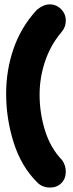

<svg xmlns="http://www.w3.org/2000/svg" viewBox="-20 -782 329 869"><path d="M147 -737.8Q176.8 -762.2 205.1 -762.2Q234.9 -762.2 256.3 -740.7Q277.8 -719.2 277.8 -689Q277.8 -658.7 256.8 -634.8Q209 -578.1 184.1 -504.6Q159.2 -431.2 159.2 -353Q159.2 -270.5 183.8 -191.2Q208.5 -111.8 261.2 -57.1Q277.8 -33.7 277.8 -4.9Q277.8 26.9 257.6 46.9Q237.3 66.9 206.1 66.9Q170.4 66.9 147 42Q76.2 -28.8 42 -136.5Q7.8 -244.1 7.8 -357.9Q7.8 -465.8 42 -563.5Q76.2 -661.1 147 -737.8Z"/></svg>

Font: BPreplay
Style: Bold
Weight: 700
Designer: Magenta/George Triantafyllakos
Foundry: Magenta/George Triantafyllakos
Version: Version 1.00